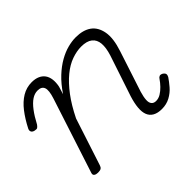

<svg xmlns="http://www.w3.org/2000/svg" viewBox="-131 -711 919 919"><g transform="rotate(-45 328.5 -251.5)"><path d="M76 15Q64 15 56.5 10Q49 5 52 -6L176 -387Q190 -430 183 -449Q176 -468 149 -468Q129 -468 110 -455.5Q91 -443 71.5 -417.5Q52 -392 32 -354Q26 -346 21 -342.5Q16 -339 3 -342Q-9 -345 -12.5 -353Q-16 -361 -11 -371Q11 -414 36.5 -447Q62 -480 92 -498Q122 -516 157 -516Q181 -516 198 -508.5Q215 -501 225 -487Q235 -473 237.5 -453Q240 -433 235 -408L223 -369Q252 -412 282.5 -440.5Q313 -469 344 -486.5Q375 -504 404 -511.5Q433 -519 458 -519Q508 -519 538 -497.5Q568 -476 576 -432Q584 -388 562 -322L494 -114Q486 -87 485 -68.5Q484 -50 492 -40.5Q500 -31 515 -31Q532 -31 547.5 -40.5Q563 -50 577 -64.5Q591 -79 601 -94Q605 -101 612 -104Q619 -107 630 -101Q640 -94 641 -87Q642 -80 637 -71Q625 -53 607 -32Q589 -11 564 2.5Q539 16 508 16Q480 16 462 6Q444 -4 436.5 -23Q429 -42 431.5 -70Q434 -98 445 -133L514 -340Q527 -381 524.5 -409.5Q522 -438 502.5 -453.5Q483 -469 445 -469Q415 -469 381 -457Q347 -445 313.5 -417.5Q280 -390 247.5 -347Q215 -304 185 -243L107 -4Q104 6 97.5 10.5Q91 15 76 15Z"/></g></svg>

Font: Playwrite CO ExtraLight
Style: Regular
Weight: 250
Version: Version 1.002